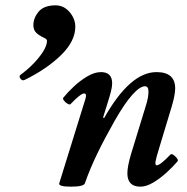

<svg xmlns="http://www.w3.org/2000/svg" viewBox="-20 -686 702 719"><path d="M73 -387Q63 -382 56.5 -391.5Q50 -401 57 -406Q82 -424 104.5 -447Q127 -470 141.5 -493Q156 -516 156 -533Q156 -539 146 -544Q128 -552 116.5 -562.5Q105 -573 105 -592Q105 -618 124 -641.5Q143 -665 185 -666Q218 -667 240 -641.5Q262 -616 262 -586Q262 -532 209 -480Q156 -428 73 -387ZM246 13Q197 13 202 0L300 -316Q306 -336 295 -336Q282 -336 244 -296Q241 -293 233 -297.5Q225 -302 219.5 -309.5Q214 -317 217 -320Q233 -340 256.5 -362Q280 -384 307 -400Q334 -416 358 -416Q400 -416 400 -374Q400 -361 395.5 -343.5Q391 -326 384 -304L366 -246L370 -244Q467 -416 566 -416Q636 -416 636 -355Q636 -342 632.5 -324.5Q629 -307 623 -287L575 -128Q565 -96 562.5 -81.5Q560 -67 567 -67Q580 -67 618 -107Q622 -111 629.5 -106Q637 -101 642.5 -93.5Q648 -86 645 -82Q629 -63 604.5 -40.5Q580 -18 554 -2.5Q528 13 506 13Q457 13 457 -37Q457 -63 471 -110L524 -283Q532 -308 534 -320.5Q536 -333 536 -343Q536 -363 523 -363Q504 -363 475 -330.5Q446 -298 409 -233Q372 -168 344 -110Q316 -52 298 0Q294 13 246 13Z"/></svg>

Font: Junicode
Style: Bold Italic
Weight: 700
Italic angle: -11°
Designer: Peter S. Baker
Version: Version 2.100; ttfautohint (v1.8.4)